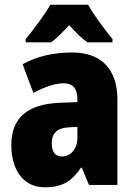

<svg xmlns="http://www.w3.org/2000/svg" viewBox="-20 -852 573 816"><path d="M354 -832H194C173 -794 119 -721 89 -686V-672H197C220 -688 243 -712 274 -745C303 -713 327 -689 352 -672H458V-686C420 -733 380 -787 354 -832ZM287 -629C204 -629 133 -611 76 -579L122 -457C172 -484 216 -498 251 -498C289 -498 309 -476 309 -430V-418L231 -415C99 -409 28 -353 28 -235C28 -136 75 -56 170 -56C246 -56 285 -82 324 -139H328L358 -66H479V-429C479 -562 406 -629 287 -629ZM275 -311 309 -313V-266C309 -219 280 -187 244 -187C216 -187 200 -205 200 -243C200 -286 223 -309 275 -311Z"/></svg>

Font: Noto Sans Malayalam UI Condensed Black
Style: Regular
Weight: 900
Width: 3
Designer: Jelle Bosma - Monotype Design Team
Foundry: Monotype Imaging Inc.
Version: Version 2.104